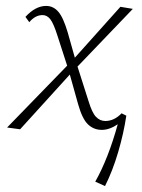

<svg xmlns="http://www.w3.org/2000/svg" viewBox="-20 -435 479 649"><path d="M391 -52 407 -44Q398 16 379.5 79Q361 142 335 194L302 179Q346 101 378 -15Q350 4 324 4Q297 4 277.5 -14.5Q258 -33 244 -83L216 -183L48 2L4 -4L207 -213L174 -315Q161 -356 150 -370Q139 -384 124 -384Q99 -384 79 -360L66 -378Q100 -415 136 -415Q160 -415 177 -395.5Q194 -376 209 -325L233 -240L387 -412L429 -405L242 -210L279 -94Q291 -54 304.5 -40Q318 -26 336 -26Q366 -26 391 -52Z"/></svg>

Font: Ysabeau Light
Style: Italic
Weight: 300
Italic angle: -12°
Designer: Christian Thalmann (Catharsis Fonts)
Version: Version 0.003